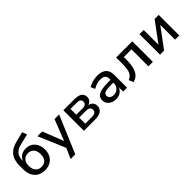

<svg xmlns="http://www.w3.org/2000/svg" viewBox="183 -1905 3264 3264"><g transform="rotate(-45 1815.0 -273.0)"><path d="M312 9Q236 9 178.5 -23.5Q121 -56 89.5 -119Q58 -182 58 -272V-347Q58 -395 65 -438.5Q72 -482 89.5 -519.5Q107 -557 136.5 -588Q166 -619 210.5 -642.5Q255 -666 316 -681L492 -726L524 -640L323 -591Q240 -571 198 -520Q156 -469 156 -391V-358H151Q164 -397 189 -426Q214 -455 251.5 -471.5Q289 -488 338 -488Q386 -488 426.5 -471.5Q467 -455 496.5 -422.5Q526 -390 543 -345Q560 -300 560 -244Q560 -167 529 -110Q498 -53 442 -22Q386 9 312 9ZM309 -75Q376 -75 414 -117Q452 -159 452 -239Q452 -316 413.5 -360Q375 -404 309 -404Q243 -404 204.5 -361Q166 -318 166 -245Q166 -162 204 -118.5Q242 -75 309 -75Z M752 180 850 -39V30L627 -494H742L896 -101H885L1039 -494H1150L864 180Z M1251 0V-494H1518Q1581 -494 1621 -479Q1661 -464 1680 -435.5Q1699 -407 1699 -364Q1699 -323 1673.5 -293.5Q1648 -264 1604 -253V-257Q1641 -252 1666 -236Q1691 -220 1703.5 -194.5Q1716 -169 1716 -137Q1716 -74 1667 -37Q1618 0 1527 0ZM1353 -70H1517Q1564 -70 1589.5 -88Q1615 -106 1615 -143Q1615 -179 1589 -197.5Q1563 -216 1517 -216H1353ZM1353 -285H1508Q1550 -285 1573.5 -304Q1597 -323 1597 -356Q1597 -390 1573.5 -407Q1550 -424 1508 -424H1353Z M2022 9Q1969 9 1927 -11Q1885 -31 1861 -65.5Q1837 -100 1837 -143Q1837 -198 1867.5 -231Q1898 -264 1964 -278.5Q2030 -293 2135 -293H2200V-225H2140Q2086 -225 2049 -221.5Q2012 -218 1988.5 -209.5Q1965 -201 1954 -186.5Q1943 -172 1943 -149Q1943 -111 1971 -90.5Q1999 -70 2045 -70Q2084 -70 2115 -88Q2146 -106 2165 -136.5Q2184 -167 2184 -204V-317Q2184 -372 2154.5 -396Q2125 -420 2065 -420Q2022 -420 1979 -408Q1936 -396 1890 -368L1857 -445Q1888 -463 1924 -476Q1960 -489 1999 -496Q2038 -503 2076 -503Q2143 -503 2190.5 -482Q2238 -461 2263 -418Q2288 -375 2288 -305V0H2194V-107H2195Q2183 -73 2159 -47Q2135 -21 2101 -6Q2067 9 2022 9Z M2435 13 2399 -71Q2434 -84 2457.5 -106Q2481 -128 2494.5 -161Q2508 -194 2513.5 -241.5Q2519 -289 2519 -354V-494H2909V0H2802V-407H2618V-351Q2618 -271 2608.5 -210Q2599 -149 2578 -105Q2557 -61 2522 -32Q2487 -3 2435 13Z M3081 0V-494H3182V-125H3172L3445 -494H3544V0H3443V-369H3453L3179 0Z"/></g></svg>

Font: Nunito Sans 9pt SemiBold
Style: Regular
Weight: 600
Version: Version 3.101;gftools[0.9.27]